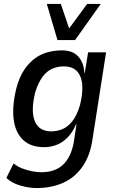

<svg xmlns="http://www.w3.org/2000/svg" viewBox="-20 -763 595 972"><path d="M165 189Q127 189 83.5 176.5Q40 164 12 138L49 64Q67 80 92 89.5Q117 99 142.5 104Q168 109 188 109Q260 109 300.5 69.5Q341 30 354 -46L367 -133L365 -134Q349 -95 323.5 -68.5Q298 -42 267.5 -30Q237 -18 203 -18Q135 -18 96 -55.5Q57 -93 49 -160.5Q41 -228 63 -317Q78 -373 102.5 -409.5Q127 -446 157.5 -468Q188 -490 223 -499Q258 -508 294 -508Q349 -508 377 -476Q405 -444 407 -394L409 -393L426 -498H517L448 -56Q436 25 398 80Q360 135 300.5 162Q241 189 165 189ZM239 -98Q269 -98 296.5 -109.5Q324 -121 347 -150.5Q370 -180 385 -231Q408 -326 386.5 -376.5Q365 -427 303 -427Q273 -427 245.5 -415.5Q218 -404 196 -375Q174 -346 158 -295Q135 -200 156.5 -149Q178 -98 239 -98ZM271 -560 217 -743H288L330 -619L421 -743H490L360 -560Z"/></svg>

Font: Nunito Sans 7pt Condensed SemiBold
Style: Italic
Weight: 600
Width: 3
Italic angle: -9°
Designer: Vernon Adams
Foundry: Vernon Adams
Version: Version 3.101;gftools[0.9.27]